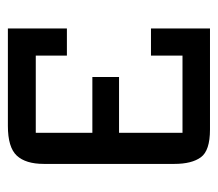

<svg xmlns="http://www.w3.org/2000/svg" viewBox="-52 -488 540 475"><g transform="rotate(-90 217.5 -250.0)"><path d="M127 -225V-68H318V-146H385V0H135Q83 0 66.5 -22.5Q50 -45 50 -88V-411Q50 -456 70.5 -478Q91 -500 144 -500H385V-354H318V-431H127V-291H265V-225Z"/></g></svg>

Font: Kelly Slab
Style: Regular
Weight: 400
Designer: Denis Masharov
Foundry: Denis Masharov
Version: Version 1.001